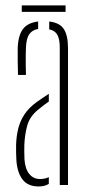

<svg xmlns="http://www.w3.org/2000/svg" viewBox="-20 -684 328 710"><path d="M40.5 -93.5Q40 -108 39.5 -121Q39 -134 39.5 -148Q40.5 -180.5 47.5 -208.8Q54.5 -237 70.8 -261.5Q87 -286 117.5 -308Q127.5 -315 138.2 -322.2Q149 -329.5 160.5 -337V-308.5Q151.5 -302.5 141.8 -295Q132 -287.5 120.5 -278Q90 -253 80.8 -219.8Q71.5 -186.5 70 -148Q69.5 -140 69.8 -125Q70 -110 70.5 -94.5Q73 -59.5 88.2 -40.8Q103.5 -22 128 -22Q147 -22 160.5 -29V-4Q145.5 5.5 123 5.5Q82.5 5.5 62.8 -21Q43 -47.5 40.5 -93.5ZM46.5 -407Q46 -432 45.5 -459.2Q45 -486.5 45.5 -507.5Q47.5 -554 65.2 -577Q83 -600 121 -604.5V-577Q100 -573.5 88.8 -558.2Q77.5 -543 76 -509Q75.5 -495.5 75.2 -478.2Q75 -461 75.2 -442.5Q75.5 -424 76 -407ZM201 0V-508.5Q201 -539 192.2 -555Q183.5 -571 162 -575.5V-604.5Q201 -600 216.2 -576.2Q231.5 -552.5 231.5 -505.5V0ZM60.5 -664H222.5V-640H60.5Z"/></svg>

Font: Big Shoulders Stencil Display ExtraLight
Style: Regular
Weight: 250
Designer: Patric King
Foundry: XO Type Co
Version: Version 2.001